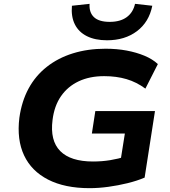

<svg xmlns="http://www.w3.org/2000/svg" viewBox="-20 -970 887 1001"><path d="M447 11Q318 11 231 -33.5Q144 -78 105.5 -160Q67 -242 81 -356Q93 -442 129 -508.5Q165 -575 224 -621.5Q283 -668 360.5 -692Q438 -716 530 -716Q589 -716 640 -706.5Q691 -697 733 -679.5Q775 -662 803 -636L738 -508Q692 -542 639.5 -557.5Q587 -573 523 -573Q447 -573 390 -546Q333 -519 298 -468.5Q263 -418 254 -345Q240 -237 294 -182.5Q348 -128 465 -128Q512 -128 554.5 -135Q597 -142 639 -155L604 -104L631 -274H459L477 -391H788L734 -44Q694 -27 645 -15Q596 -3 545 4Q494 11 447 11ZM538 -760Q476 -760 433 -781.5Q390 -803 370 -843.5Q350 -884 355 -940L447 -950Q444 -905 470 -880.5Q496 -856 552 -856Q607 -856 640.5 -880.5Q674 -905 684 -950L774 -940Q757 -855 694 -807.5Q631 -760 538 -760Z"/></svg>

Font: Nunito Sans 10pt SemiExpanded ExtraBold
Style: Italic
Weight: 800
Width: 6
Italic angle: -9°
Designer: Vernon Adams
Foundry: Vernon Adams
Version: Version 3.101;gftools[0.9.27]